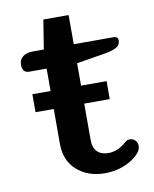

<svg xmlns="http://www.w3.org/2000/svg" viewBox="-73 -655 583 726"><g transform="rotate(-10 218.5 -292.5)"><path d="M123 -126V-259H53V-328H123V-414H55Q43 -414 36.5 -422Q30 -430 30 -444Q30 -465 44.5 -476Q59 -487 83 -487H125L143 -599H240V-487H394Q401 -487 405.5 -483Q410 -479 410 -472Q410 -456 397.5 -447.5Q385 -439 356 -433L240 -414V-328H338V-259H240V-119Q240 -89 255.5 -74Q271 -59 298 -59Q330 -59 358 -81Q361 -83 368.5 -89.5Q376 -96 385 -96Q398 -96 406.5 -87.5Q415 -79 415 -65Q415 -41 376 -15Q330 14 272 14Q208 14 165.5 -23Q123 -60 123 -126Z"/></g></svg>

Font: Maitree Semibold
Style: Regular
Weight: 600
Designer: CadsonDemak Team
Foundry: CadsonDemak
Version: Version 1.010